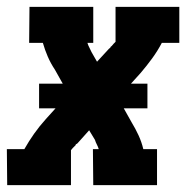

<svg xmlns="http://www.w3.org/2000/svg" viewBox="-35 -540 555 560"><path d="M-14 0 -15 -105H36Q49 -128 64.5 -150Q80 -172 99 -193L127 -224H79V-296H148L125 -337Q113 -355 104.5 -374.5Q96 -394 90 -415H50L51 -520H237V-415H220Q222 -408 225.5 -401.5Q229 -395 232 -388L248 -360L283 -398Q284 -399 285 -399.5Q286 -400 287 -401V-402Q287 -403 288.5 -404Q290 -405 291 -406Q293 -409 296 -412Q299 -415 302 -418V-520H488V-415H437Q425 -392 409 -370Q393 -348 375 -327L347 -296H395V-224H326L349 -183Q360 -165 369 -145.5Q378 -126 383 -105H423V0H237L236 -105H253Q251 -112 247.5 -118.5Q244 -125 242 -132L225 -160L191 -122Q190 -121 189 -120.5Q188 -120 186 -119V-118Q186 -117 185 -116Q184 -115 183 -114Q180 -111 177 -108Q174 -105 172 -102V0Z"/></svg>

Font: Iosevka Curly Slab Extrabold
Style: Italic
Weight: 800
Italic angle: -9°
Monospace: yes
Designer: Belleve Invis
Foundry: Belleve Invis
Version: Version 22.1.2; ttfautohint (v1.8.4)